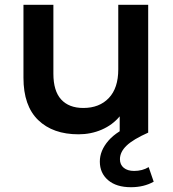

<svg xmlns="http://www.w3.org/2000/svg" viewBox="-20 -554 721 802"><path d="M599 -534V0H480V-68Q450 -32 405 -12.5Q360 7 308 7Q201 7 139.5 -52.5Q78 -112 78 -229V-534H203V-246Q203 -174 235.5 -138.5Q268 -103 328 -103Q395 -103 434.5 -144.5Q474 -186 474 -264V-534ZM397 121Q397 75 433 33.5Q469 -8 544 -37L599 0Q536 28 508.5 54.5Q481 81 481 111Q481 134 497 147Q513 160 540 160Q575 160 601 144L622 205Q581 228 527 228Q466 228 431.5 198.5Q397 169 397 121Z"/></svg>

Font: Montserrat Alternates SemiBold
Style: Regular
Weight: 600
Designer: Julieta Ulanovsky
Foundry: Julieta Ulanovsky
Version: Version 7.200